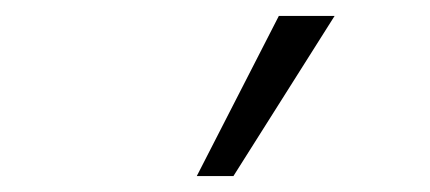

<svg xmlns="http://www.w3.org/2000/svg" viewBox="-20 -771 540 241"><path d="M227 -550 330 -751H400L273 -550Z"/></svg>

Font: Nunito Sans 12pt ExtraLight 12pt Light
Style: Regular
Weight: 300
Version: Version 3.101;gftools[0.9.27]